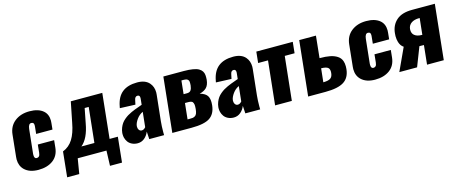

<svg xmlns="http://www.w3.org/2000/svg" viewBox="-44 -1191 4651 1953"><g transform="rotate(-15 2282.0 -215.0)"><path d="M220.2 10.7C282.7 10.7 334 -4.1 374 -33.7C414.1 -63.3 437 -106.3 442.9 -162.6L450.7 -240.2H278.8L270.5 -156.7C268.6 -138.8 264.4 -126.5 258.1 -119.9C251.7 -113.2 243.3 -109.9 232.9 -109.9C216 -109.9 207.5 -122.7 207.5 -148.4C207.5 -152.7 207.7 -157.2 208 -162.1L234.9 -416.5C238.8 -451.7 250.7 -469.2 270.5 -469.2C280.9 -469.2 288.6 -466 293.5 -459.5C297 -454.9 298.8 -447.3 298.8 -436.5C298.8 -432 298.5 -427.1 297.9 -421.9L290.5 -348.6H462.4L469.2 -416.5C470.2 -425.3 470.7 -433.8 470.7 -441.9C470.4 -485.8 456.1 -520.2 427.7 -544.9C393.9 -574.2 345.7 -588.9 283.2 -588.9C220.7 -588.9 168.8 -572.6 127.4 -540C86.1 -507.5 62.5 -462.2 56.6 -404.3L32.7 -174.3C31.7 -165.5 31.2 -157.1 31.2 -148.9C31.6 -103.4 46.2 -66.6 75.2 -38.6C109.7 -5.7 158 10.7 220.2 10.7Z M481 159.2H608.4L634.8 0H937.5L932.1 159.2H1058.6L1085.9 -106.4H999L1048.3 -578.1H716.8L673.8 -363.3C660.8 -293 641.3 -237 615.2 -195.3C589.2 -153.6 553.5 -123.9 508.3 -106ZM702.1 -106.4C752.6 -147.8 786.9 -219.6 805.2 -321.8L835.4 -475.6H877.9L838.9 -106.4Z M1264.2 10.7C1292.2 10.7 1316.4 2.1 1336.9 -15.1C1357.4 -32.4 1372.9 -54.2 1383.3 -80.6C1383.3 -78.3 1384.9 -51.4 1388.2 0H1544.4C1544.1 -10.4 1543.9 -20.5 1543.9 -30.3C1543.9 -72.9 1545.7 -111.3 1549.3 -145.5L1578.1 -417C1579.1 -425.1 1579.6 -432.9 1579.6 -440.4C1579.6 -480.5 1567.9 -514 1544.4 -541C1516.8 -572.9 1474.4 -588.9 1417.5 -588.9C1351.1 -588.9 1298.5 -573.4 1259.8 -542.5C1221 -511.6 1195.8 -463.9 1184.1 -399.4C1183.8 -399.1 1183.1 -396.2 1182.1 -390.6C1181.2 -385.1 1180.7 -382 1180.7 -381.3L1342.8 -375L1352.5 -420.4C1356.8 -445.1 1368 -457.5 1386.2 -457.5C1402.5 -457.5 1410.6 -447.9 1410.6 -428.7C1410.6 -425.8 1410.5 -422.5 1410.2 -418.9L1403.8 -357.4C1396.3 -354.5 1384.7 -350.2 1368.9 -344.5C1353.1 -338.8 1339.6 -333.9 1328.4 -329.8C1317.1 -325.8 1303.4 -320 1287.1 -312.5C1270.8 -305 1256.8 -297.7 1245.1 -290.5C1233.4 -283.4 1220.9 -274.3 1207.8 -263.2C1194.6 -252.1 1183.7 -240.5 1175 -228.3C1166.4 -216.1 1158.8 -201.7 1152.1 -185.1C1145.4 -168.5 1141.1 -150.7 1139.2 -131.8C1138.8 -127.3 1138.7 -122.6 1138.7 -117.7C1138.7 -105 1140.1 -92.8 1143.1 -81.1C1147.3 -64.8 1154.3 -49.8 1164.1 -36.1C1173.8 -22.5 1187.3 -11.3 1204.6 -2.7C1221.8 5.9 1241.7 10.4 1264.2 10.7ZM1337.9 -105C1325.8 -105 1316.1 -110.4 1308.6 -121.1C1302.7 -129.9 1299.8 -140.6 1299.8 -153.3C1299.8 -156.6 1300 -160 1300.3 -163.6C1302.9 -184.1 1313 -206.5 1330.6 -231C1348.1 -255.4 1370 -273.6 1396 -285.6L1379.4 -127.9C1366.7 -112.6 1352.9 -105 1337.9 -105Z M1630.9 0H1834.5C1924 0 1988.3 -13 2027.3 -39.1C2066.4 -65.1 2089 -107.9 2095.2 -167.5C2096.2 -177.6 2096.7 -187.2 2096.7 -196.3C2096.7 -223.6 2092 -245.8 2082.5 -262.7C2069.8 -285.5 2043.5 -302.4 2003.4 -313.5C2034 -320.6 2058.3 -332.9 2076.2 -350.3C2094.1 -367.8 2105 -395 2108.9 -432.1C2109.5 -441.6 2109.9 -450.7 2109.9 -459.5C2109.9 -467.3 2109.5 -474.6 2108.9 -481.4C2107.6 -496.4 2103 -509.9 2095.2 -522C2087.4 -534 2076.2 -544.2 2061.5 -552.5C2046.9 -560.8 2026.5 -567.1 2000.5 -571.5C1974.4 -575.9 1943 -578.1 1906.2 -578.1H1691.4ZM1816.4 -92.8 1834 -260.7H1857.9C1864.4 -260.7 1869.3 -260.7 1872.6 -260.5C1875.8 -260.3 1880 -260 1885.3 -259.5C1890.5 -259 1894.4 -258.3 1897.2 -257.3C1900 -256.3 1903.2 -254.9 1907 -252.9C1910.7 -251 1913.4 -248.5 1915 -245.4C1916.7 -242.3 1918.5 -238.5 1920.7 -234.1C1922.8 -229.7 1924.1 -224.7 1924.6 -219C1925 -213.3 1925.3 -206.5 1925.3 -198.7C1925.3 -190.9 1924.8 -182.1 1923.8 -172.4C1921.9 -153.5 1918.6 -138.3 1914.1 -127C1909.5 -115.6 1902.9 -107.5 1894.3 -102.8C1885.7 -98.1 1877.9 -95.2 1871.1 -94.2C1864.3 -93.3 1854 -92.8 1840.3 -92.8ZM1843.8 -351.1 1858.4 -491.7H1884.3C1901.5 -491.7 1914.4 -488.4 1922.9 -481.7C1931.3 -475 1935.9 -466.1 1936.5 -455.1C1936.8 -450.5 1937 -446 1937 -441.4C1937 -434.2 1936.7 -426.6 1936 -418.5C1933.8 -396.6 1928.5 -380 1920.4 -368.4C1912.3 -356.9 1899.1 -351.1 1880.9 -351.1Z M2275.9 10.7C2303.9 10.7 2328.1 2.1 2348.6 -15.1C2369.1 -32.4 2384.6 -54.2 2395 -80.6C2395 -78.3 2396.6 -51.4 2399.9 0H2556.2C2555.8 -10.4 2555.7 -20.5 2555.7 -30.3C2555.7 -72.9 2557.5 -111.3 2561 -145.5L2589.8 -417C2590.8 -425.1 2591.3 -432.9 2591.3 -440.4C2591.3 -480.5 2579.6 -514 2556.2 -541C2528.5 -572.9 2486.2 -588.9 2429.2 -588.9C2362.8 -588.9 2310.2 -573.4 2271.5 -542.5C2232.7 -511.6 2207.5 -463.9 2195.8 -399.4C2195.5 -399.1 2194.8 -396.2 2193.8 -390.6C2192.9 -385.1 2192.4 -382 2192.4 -381.3L2354.5 -375L2364.3 -420.4C2368.5 -445.1 2379.7 -457.5 2397.9 -457.5C2414.2 -457.5 2422.4 -447.9 2422.4 -428.7C2422.4 -425.8 2422.2 -422.5 2421.9 -418.9L2415.5 -357.4C2408 -354.5 2396.4 -350.2 2380.6 -344.5C2364.8 -338.8 2351.3 -333.9 2340.1 -329.8C2328.9 -325.8 2315.1 -320 2298.8 -312.5C2282.6 -305 2268.6 -297.7 2256.8 -290.5C2245.1 -283.4 2232.7 -274.3 2219.5 -263.2C2206.3 -252.1 2195.4 -240.5 2186.8 -228.3C2178.1 -216.1 2170.5 -201.7 2163.8 -185.1C2157.1 -168.5 2152.8 -150.7 2150.9 -131.8C2150.6 -127.3 2150.4 -122.6 2150.4 -117.7C2150.4 -105 2151.9 -92.8 2154.8 -81.1C2159 -64.8 2166 -49.8 2175.8 -36.1C2185.5 -22.5 2199.1 -11.3 2216.3 -2.7C2233.6 5.9 2253.4 10.4 2275.9 10.7ZM2349.6 -105C2337.6 -105 2327.8 -110.4 2320.3 -121.1C2314.5 -129.9 2311.5 -140.6 2311.5 -153.3C2311.5 -156.6 2311.7 -160 2312 -163.6C2314.6 -184.1 2324.7 -206.5 2342.3 -231C2359.9 -255.4 2381.7 -273.6 2407.7 -285.6L2391.1 -127.9C2378.4 -112.6 2364.6 -105 2349.6 -105Z M2713.4 0H2889.6L2938.5 -460.9H3042L3054.2 -578.1H2670.4L2658.2 -460.9H2762.2Z M3061.5 0H3243.7C3331.5 0 3396.3 -13.2 3438 -39.6C3479.7 -65.9 3503.6 -109 3509.8 -168.9C3510.7 -179 3511.2 -188.6 3511.2 -197.8C3511.2 -219.6 3508.3 -238.6 3502.4 -254.9C3494 -278.3 3479.3 -296.5 3458.5 -309.6C3437.7 -323.2 3412.6 -332.9 3383.3 -338.6C3354 -344.3 3318.5 -347.2 3276.9 -347.2H3274.4L3298.3 -578.1H3122.1ZM3248 -100.1 3263.2 -243.2H3267.6C3299.8 -242.5 3322.3 -237 3335 -226.6C3345.4 -218.1 3350.6 -203.6 3350.6 -183.1C3350.6 -178.2 3350.3 -173.2 3349.6 -168C3347 -143.6 3338.3 -126.3 3323.5 -116.2C3308.7 -106.1 3284.8 -100.7 3252 -100.1Z M3765.6 10.7C3828.1 10.7 3879.4 -4.1 3919.4 -33.7C3959.5 -63.3 3982.4 -106.3 3988.3 -162.6L3996.1 -240.2H3824.2L3815.9 -156.7C3814 -138.8 3809.8 -126.5 3803.5 -119.9C3797.1 -113.2 3788.7 -109.9 3778.3 -109.9C3761.4 -109.9 3752.9 -122.7 3752.9 -148.4C3752.9 -152.7 3753.1 -157.2 3753.4 -162.1L3780.3 -416.5C3784.2 -451.7 3796.1 -469.2 3815.9 -469.2C3826.3 -469.2 3834 -466 3838.9 -459.5C3842.4 -454.9 3844.2 -447.3 3844.2 -436.5C3844.2 -432 3843.9 -427.1 3843.3 -421.9L3835.9 -348.6H4007.8L4014.6 -416.5C4015.6 -425.3 4016.1 -433.8 4016.1 -441.9C4015.8 -485.8 4001.5 -520.2 3973.1 -544.9C3939.3 -574.2 3891.1 -588.9 3828.6 -588.9C3766.1 -588.9 3714.2 -572.6 3672.9 -540C3631.5 -507.5 3607.9 -462.2 3602.1 -404.3L3578.1 -174.3C3577.1 -165.5 3576.7 -157.1 3576.7 -148.9C3577 -103.4 3591.6 -66.6 3620.6 -38.6C3655.1 -5.7 3703.5 10.7 3765.6 10.7Z M4021.5 0H4208.5L4287.1 -202.1C4302.7 -201.5 4318.5 -201.2 4334.5 -201.2L4313.5 0H4489.7L4550.3 -578.1H4310.5C4238.3 -578.1 4183.3 -561.4 4145.5 -527.8C4107.7 -494.3 4086.1 -450 4080.6 -395C4079.3 -384 4078.6 -373.2 4078.6 -362.8C4078.6 -340 4081.5 -319 4087.4 -299.8C4095.9 -271.8 4110.5 -251.1 4131.3 -237.8ZM4340.8 -305.7C4307.3 -305.7 4281.4 -313.3 4263.2 -328.6C4247.6 -341.6 4239.7 -360.2 4239.7 -384.3C4239.7 -388.2 4239.9 -392.3 4240.2 -396.5C4243.2 -422.2 4255 -442.2 4275.6 -456.5C4296.3 -470.9 4324.1 -478 4358.9 -478H4363.8L4345.7 -305.7Z"/></g></svg>

Font: Oswald
Style: Heavy
Weight: 800
Designer: Vernon Adams
Foundry: Vernon Adams
Version: 3.0; ttfautohint (v0.95.6-bc232) -l 8 -r 50 -G 200 -x 0 -w "